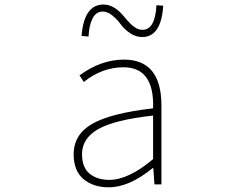

<svg xmlns="http://www.w3.org/2000/svg" viewBox="-20 -798 1040 831"><path d="M450.2 12.7Q383.8 12.7 341.3 -22.9Q298.8 -58.6 298.8 -129.9Q298.8 -216.8 380.4 -262.7Q461.9 -308.6 642.6 -329.1Q648.4 -506.8 514.6 -506.8Q421.9 -506.8 342.8 -443.4L324.2 -471.7Q417 -540 516.6 -540Q678.7 -540 678.7 -340.8V0H648.4L643.6 -70.3H640.6Q539.1 12.7 450.2 12.7ZM453.1 -19.5Q536.1 -19.5 642.6 -109.4V-297.9Q475.6 -279.3 405.3 -239.3Q335 -199.2 335 -130.9Q335 -73.2 367.7 -46.4Q400.4 -19.5 453.1 -19.5ZM595.7 -637.7Q567.4 -637.7 542.5 -654.8Q517.6 -671.9 502.4 -692.9Q487.3 -713.9 466.3 -731Q445.3 -748 424.8 -748Q395.5 -748 380.4 -717.8Q365.2 -687.5 363.3 -639.6L333 -642.6Q343.8 -778.3 427.7 -778.3Q450.2 -778.3 470.2 -767.1Q490.2 -755.9 504.9 -739.7Q519.5 -723.6 533.2 -707.5Q546.9 -691.4 563 -680.2Q579.1 -668.9 596.7 -668.9Q651.4 -668.9 657.2 -775.4L686.5 -773.4Q677.7 -637.7 595.7 -637.7Z"/></svg>

Font: GenEi Gothic M ExtraLight
Style: Regular
Weight: 200
Designer: o_tamon (Modified); [Source Han Sans]
Ryoko NISHIZUKA  (kana & ideographs); Paul D. Hunt (Latin, Greek & Cyrillic); Wenl
Version: Version 1.1a;Original Version 1.004